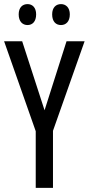

<svg xmlns="http://www.w3.org/2000/svg" viewBox="-20 -915 432 935"><path d="M71 -845C71 -810 90 -793 114 -793C138 -793 156 -810 156 -845C156 -878 138 -895 114 -895C90 -895 71 -879 71 -845ZM234 -845C234 -810 252 -793 277 -793C301 -793 320 -810 320 -845C320 -878 301 -895 277 -895C253 -895 234 -879 234 -845ZM197 -378 88 -714H0L154 -276V0H238V-278L392 -714H304Z"/></svg>

Font: Noto Sans Devanagari ExtraCondensed
Style: Regular
Weight: 400
Width: 2
Designer: Jelle Bosma - Monotype Design Team
Foundry: Monotype Imaging Inc.
Version: Version 2.004